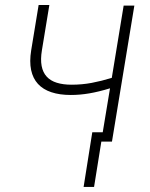

<svg xmlns="http://www.w3.org/2000/svg" viewBox="-20 -568 602 770"><path d="M105.1 -366.5 134.9 -547.9H177.9L148.1 -366.5Q142 -329.9 147 -303.6Q152 -277.3 167.3 -260.7Q182.5 -244 207.7 -236.2Q233 -228.3 267 -228.3Q308.9 -228.3 347.7 -235.6Q386.4 -242.9 428.3 -255.7L475.9 -545.5H518.8L429 0H386.4L357.2 181.8H315.3L350.1 -37.6H392L421.2 -213.8Q397.7 -206.7 377.3 -201.7Q356.9 -196.7 337.9 -193.5Q318.9 -190.3 300.8 -188.7Q282.7 -187.1 263.8 -187.1Q219.1 -187.1 185.9 -198.2Q152.7 -209.2 132.3 -231.4Q111.9 -253.6 104.8 -287.3Q97.7 -321 105.1 -366.5Z"/></svg>

Font: Inter P Extra Light
Style: Italic
Weight: 200
Italic angle: 9.39999°
Designer: Rasmus Andersson
Foundry: rsms
Version: Version 3.018;git-588b23468